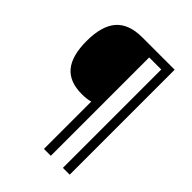

<svg xmlns="http://www.w3.org/2000/svg" viewBox="-246 -890 1147 1147"><g transform="rotate(45 327.5 -316.5)"><path d="M548.8 127H491.2V-704.1H389.2V127H331.1V-272.9Q315.9 -268.1 296.4 -266.1Q276.9 -264.2 259.8 -264.2Q154.8 -264.2 105 -324.7Q55.2 -385.3 55.2 -508.8Q55.2 -636.7 108.9 -698.2Q162.6 -759.8 274.9 -759.8H548.8Z"/></g></svg>

Font: NotoSansMyanmarRegular
Style: Regular
Weight: 400
Designer: Monotype Design team
Foundry: Monotype Imaging Inc.
Version: Version 1.05